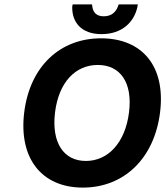

<svg xmlns="http://www.w3.org/2000/svg" viewBox="-20 -840 754 872"><path d="M439 -666C253 -666 116 -539 90 -330C64 -120 170 12 356 12C543 12 681 -120 707 -330C733 -539 626 -666 439 -666ZM424 -545C525 -545 583 -467 566 -330C549 -192 471 -109 370 -109C269 -109 213 -192 230 -330C247 -467 323 -545 424 -545ZM604 -809 606 -820H519L516 -812C507 -786 487 -766 451 -766C416 -766 402 -786 399 -812L398 -820H310L308 -809V-808C307 -740 348 -685 441 -685C535 -685 589 -740 604 -808Z"/></svg>

Font: Falling Sky
Style: SeBdObl
Weight: 600
Designer: Paul D. Hunt
Foundry: Adobe Systems Incorporated
Version: Version 1.02